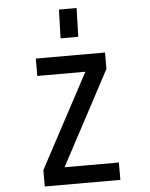

<svg xmlns="http://www.w3.org/2000/svg" viewBox="-71 -1232 1008 1290"><g transform="rotate(-5 432.5 -587.0)"><path d="M376 -1174.8 370.1 -981.4H489.3L495.1 -1174.8ZM192.4 -860.4V-743.2H516.6L177.7 -109.4V1H687.5V-116.2H321.3L659.2 -750V-860.4Z"/></g></svg>

Font: OCR-B
Style: Regular
Weight: 400
Version: 1.1